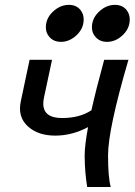

<svg xmlns="http://www.w3.org/2000/svg" viewBox="-20 -753 545 773"><path d="M348.1 -309.1Q367.2 -395 399.4 -512.2H497.1Q415 -232.4 415 -127.4Q415 -40.5 425.8 0H331.1Q321.3 -58.1 320.8 -126Q320.8 -167.5 334.5 -241.2Q270 -207 202.6 -207Q134.8 -207 94.7 -242.2Q60.5 -271.5 60.5 -316.4Q60.5 -330.6 64 -346.2L99.1 -512.2H189.5L157.2 -360.8Q154.3 -347.2 154.3 -335.9Q154.3 -277.8 230 -277.8Q300.8 -277.8 348.1 -309.1ZM225.6 -584.5Q194.3 -584.5 177.2 -606.4Q164.6 -621.6 164.6 -643.1Q164.6 -683.1 199.7 -711.9Q226.1 -733.4 257.3 -733.4Q288.1 -733.4 304.7 -711.9Q316.9 -695.8 316.9 -674.8Q316.9 -634.8 282.7 -606.4Q256.3 -584.5 225.6 -584.5ZM411.1 -584.5Q379.9 -584.5 362.8 -606.4Q350.1 -621.6 350.1 -643.1Q350.1 -683.1 385.3 -711.9Q411.6 -733.4 442.9 -733.4Q473.6 -733.4 490.2 -711.9Q502.4 -695.8 502.4 -674.8Q502.4 -634.8 468.3 -606.4Q441.9 -584.5 411.1 -584.5Z"/></svg>

Font: Cadman
Style: Italic
Weight: 400
Italic angle: -12°
Designer: Paul James MIller
Foundry: High-Logic / Made with FontCreator
Version: Version 2.114;March 28, 2021;FontCreator 13.0.0.2683 64-bit